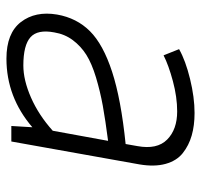

<svg xmlns="http://www.w3.org/2000/svg" viewBox="-34 -572 621 593"><g transform="rotate(90 276.5 -275.5)"><path d="M329.1 -565.9Q367.7 -565.9 398.4 -557.1Q429.2 -548.3 452.9 -529.5Q476.6 -510.7 486.1 -476.6Q495.6 -442.4 487.8 -396L417 0H369.1L373 -64.9Q279.8 15.1 161.1 15.1Q82.5 15.1 48.1 -29.5Q13.7 -74.2 24.9 -141.1Q35.6 -202.1 76.4 -242.9Q117.2 -283.7 201.9 -311.3Q286.6 -338.9 424.8 -353L431.2 -389.2Q442.4 -450.2 411.1 -481.2Q379.9 -512.2 324.2 -512.2Q279.8 -512.2 230.7 -499Q181.6 -485.8 150.9 -470.2L131.8 -518.1Q167 -538.1 223.9 -552Q280.8 -565.9 329.1 -565.9ZM80.1 -132.8Q70.3 -81.1 95 -59.1Q119.6 -37.1 182.1 -37.1Q227.5 -37.1 281.5 -60.8Q335.4 -84.5 383.8 -127.9L415 -298.8Q351.1 -290.5 306.6 -282.5Q262.2 -274.4 219.2 -261.5Q176.3 -248.5 149.4 -231.7Q122.6 -214.8 104 -189.9Q85.4 -165 80.1 -132.8Z"/></g></svg>

Font: Stilu Light
Style: Italic
Weight: 300
Italic angle: -10°
Designer: Genilson Lima Santos
Foundry: Genilson Lima Santos
Version: Version 1.200;PS 001.200;hotconv 1.0.88;makeotf.lib2.5.64775